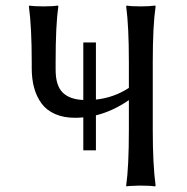

<svg xmlns="http://www.w3.org/2000/svg" viewBox="-20 -668 674 691"><path d="M325.2 -127H279.8V-245.6Q264.6 -244.1 250 -244.1Q208.5 -244.1 177.7 -257.8Q147 -271.5 129.2 -296.1Q111.3 -320.8 102.8 -352.1Q94.2 -383.3 94.2 -421.9V-444.8Q94.2 -569.8 84 -645L85.9 -647.9Q103 -645 137.2 -645Q152.8 -645 165.8 -645.8Q178.7 -646.5 183.6 -647.5L189 -647.9L189.9 -645Q180.2 -578.6 180.2 -444.8V-417Q180.2 -360.8 204.8 -335.7Q229.5 -310.5 279.8 -308.1V-515.1H325.2V-309.6Q389.6 -316.4 443.8 -351.6V-444.8Q443.8 -573.7 434.1 -645L436 -647.9Q452.6 -645 486.8 -645Q502.4 -645 515.4 -645.8Q528.3 -646.5 533.7 -647.5L539.1 -647.9L540 -645Q529.8 -575.2 529.8 -444.8V-200.2Q529.8 -75.2 540 0L538.1 2.9Q521 0 486.8 0Q471.2 0 458 1Q445.3 1 440.4 2L435.1 2.9L434.1 0Q443.8 -67.9 443.8 -200.2V-307.6Q385.7 -267.6 325.2 -252.9Z"/></svg>

Font: Linux Biolinum
Style: Regular
Weight: 400
Designer: Philipp H. Poll
Foundry: Philipp H. Poll
Version: Version 0.6.4